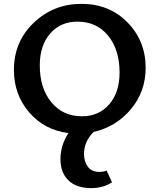

<svg xmlns="http://www.w3.org/2000/svg" viewBox="-20 -685 825 994"><path d="M465 -2Q415 47 415 112Q415 152 435 178.5Q455 205 495 205Q515 205 532 198L560 259Q512 289 453 289Q376 289 334.5 249Q293 209 293 139Q293 68 334 4Q209 -12 130.5 -104Q52 -196 52 -323Q52 -469 154.5 -567Q257 -665 402 -665Q546 -665 640 -569Q734 -473 734 -334Q734 -211 658 -120Q582 -29 465 -2ZM186 -347Q186 -228 246 -155.5Q306 -83 404 -83Q492 -83 545.5 -145Q599 -207 599 -309Q599 -428 539.5 -500.5Q480 -573 381 -573Q293 -573 239.5 -511Q186 -449 186 -347Z"/></svg>

Font: EauTest
Style: Bold
Weight: 700
Designer: Christian Thalmann (Catharsis Fonts)
Version: Version 0.001;PS 000.001;hotconv 1.0.88;makeotf.lib2.5.64775